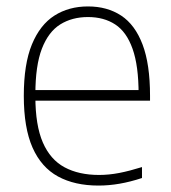

<svg xmlns="http://www.w3.org/2000/svg" viewBox="-20 -568 532 597"><path d="M286 9Q212.5 9 160.5 -19.2Q108.5 -47.5 81.2 -109Q54 -170.5 54 -270Q54 -368.5 79.2 -429.8Q104.5 -491 149.2 -519.5Q194 -548 253.5 -548Q313.5 -548 356.8 -519.5Q400 -491 423.2 -429.8Q446.5 -368.5 446.5 -270V-255H70.5V-288H424.5L411 -275Q411 -363.5 392.2 -416.2Q373.5 -469 338.2 -492Q303 -515 253.5 -515Q204 -515 167.2 -492Q130.5 -469 110.2 -416.5Q90 -364 90 -275V-267.5Q90 -178.5 113.2 -125Q136.5 -71.5 180.8 -47.8Q225 -24 288 -24Q318.5 -24 350.8 -30.2Q383 -36.5 421.5 -48.5V-14.5Q385 -2.5 352 3.2Q319 9 286 9Z"/></svg>

Font: Encode Sans Condensed Thin Thin
Style: Regular
Weight: 250
Version: Version 3.002